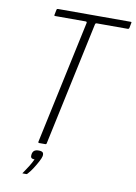

<svg xmlns="http://www.w3.org/2000/svg" viewBox="-92 -733 678 955"><g transform="rotate(10 247.0 -255.0)"><path d="M146 0Q143 0 141.5 -1.5Q140 -3 141 -7L274 -628Q275 -632 273.5 -634Q272 -636 268 -636H115Q111 -636 110 -637.5Q109 -639 110 -642L115 -667Q116 -671 117.5 -672Q119 -673 122 -673H488Q492 -673 493 -672Q494 -671 493 -667L488 -641Q487 -639 485.5 -637.5Q484 -636 480 -636H325Q321 -636 319 -634.5Q317 -633 316 -628L183 -6Q182 0 177 0ZM174 61Q172 71 162.5 89Q153 107 140.5 126.5Q128 146 115 160Q112 163 111 163Q109 163 102 163Q95 163 90 163Q90 162 90 161.5Q90 161 94 156Q104 142 117 121Q130 100 137 84Q123 84 119.5 78Q116 72 118 61Q120 49 127.5 43Q135 37 150 37Q165 37 170.5 42.5Q176 48 174 61Z"/></g></svg>

Font: Glory Thin ExtraLight
Style: Italic
Weight: 250
Italic angle: -12°
Version: Version 1.011